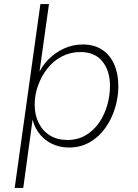

<svg xmlns="http://www.w3.org/2000/svg" viewBox="-20 -717 674 941"><path d="M52 204 178 -697H220L169 -332L162 -341Q182 -390 216.5 -425Q251 -460 294.5 -479.5Q338 -499 385 -499Q442 -499 481 -473Q520 -447 540 -401Q560 -355 560 -295Q560 -240 543.5 -186.5Q527 -133 496 -89.5Q465 -46 420 -20Q375 6 318 6Q270 6 231 -14Q192 -34 167 -70Q142 -106 136 -152L144 -162L94 204ZM310 -31Q361 -31 400 -54Q439 -77 465.5 -115.5Q492 -154 505.5 -201Q519 -248 519 -296Q519 -370 482 -416Q445 -462 374 -462Q325 -462 283.5 -440.5Q242 -419 212.5 -381.5Q183 -344 166.5 -298Q150 -252 150 -204Q150 -154 169.5 -114.5Q189 -75 225 -53Q261 -31 310 -31Z"/></svg>

Font: Hanken Grotesk ExtraLight
Style: Italic
Weight: 250
Italic angle: -8°
Designer: Alfredo Marco Pradil
Foundry: Hanken Design Co.
Version: Version 3.013